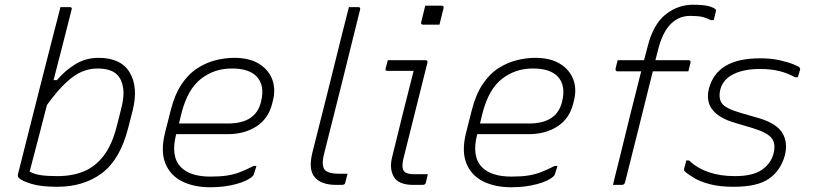

<svg xmlns="http://www.w3.org/2000/svg" viewBox="-20 -780 3440 810"><path d="M282 -739Q265 -671 245.5 -595.5Q226 -520 206 -442H220Q255 -483 298.5 -509.5Q342 -536 396 -536Q490 -536 527 -474.5Q564 -413 540 -315L521 -241Q487 -107 410 -49.5Q333 8 222 8Q152 8 112 -4.5Q72 -17 60 -29Q53 -36 56 -46Q83 -152 107.5 -250Q132 -348 157 -445.5Q182 -543 209 -649Q216 -675 222.5 -700.5Q229 -726 235 -750H274Q286 -750 282 -739ZM391 -491Q359 -491 327.5 -478.5Q296 -466 259.5 -432.5Q223 -399 178 -337Q159 -261 140 -189.5Q121 -118 105 -56Q125 -45 152.5 -41Q180 -37 223 -37Q284 -37 332.5 -56.5Q381 -76 417 -122.5Q453 -169 473 -249L491 -320Q505 -373 499.5 -409Q494 -445 474 -465Q448 -491 391 -491Z M968 -536Q1032 -536 1072.5 -511Q1113 -486 1128.5 -445Q1144 -404 1131 -354L1128 -342Q1112 -279 1061.5 -246.5Q1011 -214 940 -214H723V-213Q699 -119 744 -74Q783 -35 868 -35Q909 -35 938 -39.5Q967 -44 993 -54Q1019 -64 1050 -80H1062Q1060 -72 1056.5 -62.5Q1053 -53 1051 -45Q1050 -41 1046 -37Q1026 -17 976.5 -3.5Q927 10 867 10Q798 10 748 -15Q698 -40 677.5 -91Q657 -142 676 -219L700 -314Q717 -381 746 -424.5Q775 -468 812.5 -492Q850 -516 890 -526Q930 -536 968 -536ZM957 -491Q884 -491 828 -447.5Q772 -404 746 -304L735 -259H942Q1059 -259 1081 -350Q1099 -421 1061 -459Q1046 -474 1021 -482.5Q996 -491 957 -491Z M1424 -640Q1431 -668 1438 -695Q1445 -722 1452 -750H1491Q1502 -750 1499 -739Q1462 -588 1424 -436.5Q1386 -285 1348 -134Q1335 -85 1349 -65Q1363 -47 1410 -47H1446L1437 -11Q1436 -4 1431.5 -2Q1427 0 1423 0H1398Q1336 0 1308 -32Q1280 -64 1298 -137Q1330 -262 1361.5 -388.5Q1393 -515 1424 -640Z M1616 -526H1775Q1786 -526 1783 -515Q1758 -417 1734 -319Q1710 -221 1684 -119Q1671 -71 1686 -56Q1697 -45 1728 -45H1785Q1783 -36 1781 -28.5Q1779 -21 1777 -11Q1776 -4 1771.5 -2Q1767 0 1763 0H1724Q1661 0 1641.5 -34Q1622 -68 1634 -116Q1657 -211 1679.5 -301Q1702 -391 1725 -481H1615Q1604 -481 1607 -492Q1609 -500 1611.5 -509Q1614 -518 1616 -526ZM1774 -756H1843Q1854 -756 1851 -745L1834 -676H1765Q1754 -676 1757 -687Z M2238 -536Q2302 -536 2342.5 -511Q2383 -486 2398.5 -445Q2414 -404 2401 -354L2398 -342Q2382 -279 2331.5 -246.5Q2281 -214 2210 -214H1993V-213Q1969 -119 2014 -74Q2053 -35 2138 -35Q2179 -35 2208 -39.5Q2237 -44 2263 -54Q2289 -64 2320 -80H2332Q2330 -72 2326.5 -62.5Q2323 -53 2321 -45Q2320 -41 2316 -37Q2296 -17 2246.5 -3.5Q2197 10 2137 10Q2068 10 2018 -15Q1968 -40 1947.5 -91Q1927 -142 1946 -219L1970 -314Q1987 -381 2016 -424.5Q2045 -468 2082.5 -492Q2120 -516 2160 -526Q2200 -536 2238 -536ZM2227 -491Q2154 -491 2098 -447.5Q2042 -404 2016 -304L2005 -259H2212Q2329 -259 2351 -350Q2369 -421 2331 -459Q2316 -474 2291 -482.5Q2266 -491 2227 -491Z M2617 -11Q2614 0 2603 0H2566Q2572 -24 2578 -49.5Q2584 -75 2591 -101Q2615 -200 2638.5 -294.5Q2662 -389 2685 -479H2585Q2580 -479 2578 -482.5Q2576 -486 2577 -490Q2579 -500 2581 -508Q2583 -516 2586 -526H2697Q2701 -540 2704.5 -554.5Q2708 -569 2712 -583Q2736 -678 2788 -719Q2840 -760 2903 -760Q2948 -760 2970 -754Q2992 -748 2999 -740Q3002 -737 3000 -731L2991 -695H2979Q2962 -704 2943.5 -708.5Q2925 -713 2892 -713Q2844 -713 2810 -679Q2773 -642 2755 -565L2745 -526H2885Q2895 -526 2893 -515Q2891 -505 2888.5 -497Q2886 -489 2884 -479H2734Q2703 -355 2673.5 -236Q2644 -117 2617 -11Z M3080 -37Q3156 -37 3194 -63.5Q3232 -90 3243 -131Q3254 -173 3235.5 -197Q3217 -221 3154 -240L3080 -262Q2944 -302 2971 -407Q2988 -470 3041 -502Q3094 -534 3188 -534Q3233 -534 3268.5 -526Q3304 -518 3326.5 -509Q3349 -500 3353 -495Q3357 -491 3355 -485Q3352 -475 3350 -468.5Q3348 -462 3346 -454H3334Q3304 -471 3268.5 -480Q3233 -489 3185 -489Q3118 -489 3074 -467Q3030 -445 3019 -403Q3010 -366 3025.5 -344Q3041 -322 3104 -304L3180 -282Q3255 -260 3280 -220Q3305 -180 3291 -124Q3273 -60 3224 -26Q3175 8 3076 8Q3016 8 2974.5 -3Q2933 -14 2907.5 -29.5Q2882 -45 2868 -58Q2865 -61 2866 -68Q2869 -81 2871.5 -88.5Q2874 -96 2875 -103H2887Q2957 -37 3080 -37Z"/></svg>

Font: Recursive Sn Lnr St Lt
Style: Italic
Weight: 300
Italic angle: -15°
Version: Version 1.079;hotconv 1.0.112;makeotfexe 2.5.65598; ttfautoh